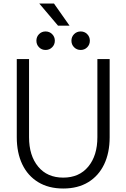

<svg xmlns="http://www.w3.org/2000/svg" viewBox="-20 -1056 714 1084"><path d="M144 -722.7V-281.2Q144 -177.7 195.3 -115.5Q246.6 -53.2 336.9 -53.2Q427.2 -53.2 478.5 -115.5Q529.8 -177.7 529.8 -281.2V-722.7H599.1V-281.2Q599.1 -193.4 568.1 -128.4Q537.1 -63.5 478.5 -27.6Q419.9 8.3 336.9 8.3Q254.4 8.3 195.6 -27.6Q136.7 -63.5 105.7 -128.4Q74.7 -193.4 74.7 -281.2V-722.7ZM383.3 -826.2Q383.3 -848.1 398.4 -863.3Q413.6 -878.4 435.5 -878.4Q457.5 -878.4 472.4 -863.3Q487.3 -848.1 487.3 -826.2Q487.3 -804.2 472.4 -789.1Q457.5 -773.9 435.5 -773.9Q413.6 -773.9 398.4 -789.1Q383.3 -804.2 383.3 -826.2ZM185.5 -826.2Q185.5 -848.1 200.4 -863.3Q215.3 -878.4 237.3 -878.4Q259.3 -878.4 274.4 -863.3Q289.6 -848.1 289.6 -826.2Q289.6 -804.2 274.4 -789.1Q259.3 -773.9 237.3 -773.9Q215.3 -773.9 200.4 -789.1Q185.5 -804.2 185.5 -826.2ZM307.6 -911.1 201.7 -1036.1H284.7L372.6 -911.1Z"/></svg>

Font: Giphurs Light
Style: Regular
Weight: 300
Version: Version 0.920; ttfautohint (v1.8.4.7-5d5b)